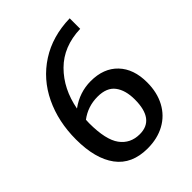

<svg xmlns="http://www.w3.org/2000/svg" viewBox="-211 -846 969 969"><g transform="rotate(-45 274.0 -361.5)"><path d="M505 -228Q505 -156 476 -102Q447 -48 394 -19Q341 10 271 10Q159 10 103 -65.5Q47 -141 47 -278Q47 -405 96 -507.5Q145 -610 238 -670Q331 -730 457 -733V-658Q334 -654 258.5 -578.5Q183 -503 161 -385Q228 -434 308 -434Q400 -434 452.5 -379Q505 -324 505 -228ZM400 -211Q400 -277 371 -315.5Q342 -354 277 -354Q207 -354 153 -313Q152 -305 152 -289Q152 -171 189.5 -120Q227 -69 294 -69Q400 -69 400 -211Z"/></g></svg>

Font: Enriqueta Medium
Style: Regular
Weight: 500
Designer: Viviana Monsalve, Gustavo Ibarra
Foundry: 72Puntos
Version: Version 2.000